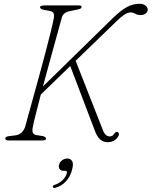

<svg xmlns="http://www.w3.org/2000/svg" viewBox="-20 -728 786 995"><path d="M150.5 -72Q146 -51 150.2 -40.2Q154.5 -29.5 172.5 -27.5L200 -23Q218.5 -19.5 218.5 -8.5Q218.5 -4 212 -2Q205.5 0 198 0H24.5Q7.5 0 7.5 -9.5Q6 -20 27 -22.5L59 -26.5Q79 -29 91.5 -40.8Q104 -52.5 110.5 -71.5Q115 -89 126.5 -130.2Q138 -171.5 153.2 -226.5Q168.5 -281.5 185 -342Q201.5 -402.5 216.5 -459.2Q231.5 -516 242.5 -561Q253.5 -606 258 -629.5Q262 -648.5 258 -658.5Q254 -668.5 237 -671.5L207 -677Q187.5 -680.5 187.5 -691.5Q187.5 -700 216.5 -700H387Q402.5 -700 402.5 -692.5Q402.5 -686.5 397.5 -683.5Q392.5 -680.5 379 -678L345 -671Q308.5 -665 300.5 -637.5Q294.5 -615 283.5 -575.8Q272.5 -536.5 259 -487.2Q245.5 -438 231 -384.8Q216.5 -331.5 202.5 -280L564 -633.5Q604.5 -673 636.5 -690.8Q668.5 -708.5 703 -708.5Q722 -708.5 733.8 -699.2Q745.5 -690 745.5 -678Q745.5 -666 734.8 -658Q724 -650 710 -650Q692 -650 681 -656.8Q670 -663.5 655.5 -663.5Q630 -663.5 585.5 -619.5L372 -413L510 -62Q523 -21 548.5 -21Q564.5 -21 573 -36.5Q580 -47.5 591 -43Q595 -41 596.2 -35.2Q597.5 -29.5 594 -23.5Q586 -9 572 0Q558 9 537 9Q515.5 9 499 -5.5Q482.5 -20 470.5 -53.5L344 -386L191.5 -238Q176 -179 164.8 -134Q153.5 -89 150.5 -72ZM309.5 157Q295 157 288.8 148Q282.5 139 286 126Q289.5 112 301.8 102.8Q314 93.5 329 93.5Q345.5 93.5 353.8 106.8Q362 120 353.5 152Q344 188.5 320.8 212.8Q297.5 237 267.5 245Q255.5 248.5 254 241Q253 232.5 264.5 229.5Q287.5 222 304.5 205.2Q321.5 188.5 326 170Q329.5 157 317.5 157Z"/></svg>

Font: Fraunces 9pt Soft Thin
Style: Italic
Weight: 100
Italic angle: -16°
Version: Version 1.000;[b76b70a41]